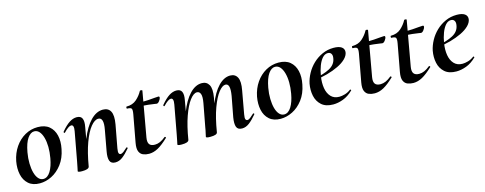

<svg xmlns="http://www.w3.org/2000/svg" viewBox="-25 -948 3650 1444"><g transform="rotate(-15 1799.5 -226.0)"><path d="M158 14Q103 14 70.5 -15Q38 -44 28 -91Q18 -138 28 -193Q40 -254 72 -300.5Q104 -347 150 -373Q196 -399 249 -399Q305 -399 338 -371.5Q371 -344 382 -297.5Q393 -251 381 -193Q368 -125 332.5 -78.5Q297 -32 251 -9Q205 14 158 14ZM192 -11Q224 -11 247.5 -48.5Q271 -86 282 -149Q290 -194 289.5 -234.5Q289 -275 280 -307Q271 -339 255 -357Q239 -375 216 -375Q188 -375 164 -341Q140 -307 127 -236Q119 -191 120 -150Q121 -109 129.5 -78Q138 -47 154 -29Q170 -11 192 -11Z M747 9Q714 9 704.5 -16Q695 -41 704 -89L733 -248Q751 -342 706 -342Q678 -342 647 -304Q616 -266 589 -192.5Q562 -119 544 -12L526 -13Q546 -132 580.5 -218.5Q615 -305 660.5 -352Q706 -399 757 -399Q799 -399 816 -367Q833 -335 821 -267L788 -89Q783 -61 787.5 -51.5Q792 -42 801 -42Q812 -42 825 -52Q838 -62 854 -77Q857 -81 861 -77Q865 -73 862 -69Q831 -32 804 -11.5Q777 9 747 9ZM488 8Q469 8 462 5.5Q455 3 455 0Q455 -4 460.5 -26Q466 -48 470 -74L511 -297Q520 -346 496 -346Q486 -346 471.5 -336Q457 -326 438 -306Q435 -302 431 -306.5Q427 -311 430 -315Q466 -358 495 -376.5Q524 -395 552 -395Q584 -395 594 -372.5Q604 -350 596 -309L544 -12Q539 8 488 8Z M1009 12Q985 12 964 4Q943 -4 933 -27Q923 -50 931 -94L970 -306Q976 -339 970 -349Q964 -359 936 -359Q932 -359 932.5 -367Q933 -375 936 -375Q984 -375 1014.5 -402Q1045 -429 1063 -463Q1065 -467 1074 -465.5Q1083 -464 1082 -460L1020 -111Q1014 -76 1026 -59.5Q1038 -43 1069 -43Q1089 -43 1109.5 -52Q1130 -61 1153 -80Q1155 -82 1159.5 -78Q1164 -74 1161 -71Q1115 -27 1079.5 -7.5Q1044 12 1009 12ZM1161 -337Q1160 -337 1141.5 -340Q1123 -343 1096.5 -346Q1070 -349 1042 -349L1044 -378Q1078 -378 1106 -380Q1134 -382 1155 -384Q1176 -386 1187 -386Q1192 -386 1193.5 -382Q1195 -378 1194 -374Q1193 -366 1182.5 -351.5Q1172 -337 1161 -337Z M1734 9Q1700 9 1691 -16Q1682 -41 1690 -89L1720 -248Q1728 -296 1722 -319Q1716 -342 1696 -342Q1672 -342 1643 -305.5Q1614 -269 1587 -196Q1560 -123 1542 -12L1524 -13Q1544 -135 1578 -221.5Q1612 -308 1656 -353.5Q1700 -399 1748 -399Q1787 -399 1803.5 -367Q1820 -335 1807 -267L1775 -89Q1770 -61 1774.5 -51.5Q1779 -42 1788 -42Q1799 -42 1811.5 -52Q1824 -62 1840 -77Q1844 -81 1848 -77Q1852 -73 1848 -69Q1817 -32 1790 -11.5Q1763 9 1734 9ZM1264 8Q1245 8 1238 5.5Q1231 3 1231 0Q1231 -4 1236.5 -26Q1242 -48 1246 -74L1287 -297Q1296 -346 1272 -346Q1262 -346 1247.5 -336Q1233 -326 1214 -306Q1211 -302 1207 -306.5Q1203 -311 1206 -315Q1242 -358 1271 -376.5Q1300 -395 1328 -395Q1360 -395 1370 -372.5Q1380 -350 1372 -309L1320 -12Q1315 8 1264 8ZM1486 8Q1467 8 1460 5.5Q1453 3 1453 0Q1453 -4 1458.5 -26Q1464 -48 1468 -74L1501 -250Q1510 -299 1502 -320.5Q1494 -342 1474 -342Q1448 -342 1418.5 -303Q1389 -264 1363 -190.5Q1337 -117 1320 -12L1302 -13Q1321 -132 1354.5 -218.5Q1388 -305 1432.5 -352Q1477 -399 1527 -399Q1565 -399 1582.5 -368Q1600 -337 1588 -269L1542 -12Q1539 8 1486 8Z M2033 14Q1978 14 1945.5 -15Q1913 -44 1903 -91Q1893 -138 1903 -193Q1915 -254 1947 -300.5Q1979 -347 2025 -373Q2071 -399 2124 -399Q2180 -399 2213 -371.5Q2246 -344 2257 -297.5Q2268 -251 2256 -193Q2243 -125 2207.5 -78.5Q2172 -32 2126 -9Q2080 14 2033 14ZM2067 -11Q2099 -11 2122.5 -48.5Q2146 -86 2157 -149Q2165 -194 2164.5 -234.5Q2164 -275 2155 -307Q2146 -339 2130 -357Q2114 -375 2091 -375Q2063 -375 2039 -341Q2015 -307 2002 -236Q1994 -191 1995 -150Q1996 -109 2004.5 -78Q2013 -47 2029 -29Q2045 -11 2067 -11Z M2443 12Q2385 12 2352.5 -17Q2320 -46 2310.5 -91Q2301 -136 2310 -185Q2318 -224 2339 -262.5Q2360 -301 2392 -331.5Q2424 -362 2465 -380.5Q2506 -399 2553 -399Q2594 -399 2614.5 -385Q2635 -371 2633 -345Q2630 -319 2606 -295Q2582 -271 2542.5 -252Q2503 -233 2454.5 -219.5Q2406 -206 2356 -201L2358 -214Q2429 -225 2477 -250.5Q2525 -276 2532 -324Q2536 -346 2527.5 -359Q2519 -372 2501 -372Q2478 -372 2459.5 -351.5Q2441 -331 2427.5 -296Q2414 -261 2407 -218Q2399 -167 2406 -125Q2413 -83 2437 -57.5Q2461 -32 2502 -32Q2521 -32 2545.5 -39Q2570 -46 2592 -63Q2594 -65 2597.5 -61Q2601 -57 2599 -55Q2561 -18 2520.5 -3Q2480 12 2443 12Z M2766 12Q2742 12 2721 4Q2700 -4 2690 -27Q2680 -50 2688 -94L2727 -306Q2733 -339 2727 -349Q2721 -359 2693 -359Q2689 -359 2689.5 -367Q2690 -375 2693 -375Q2741 -375 2771.5 -402Q2802 -429 2820 -463Q2822 -467 2831 -465.5Q2840 -464 2839 -460L2777 -111Q2771 -76 2783 -59.5Q2795 -43 2826 -43Q2846 -43 2866.5 -52Q2887 -61 2910 -80Q2912 -82 2916.5 -78Q2921 -74 2918 -71Q2872 -27 2836.5 -7.5Q2801 12 2766 12ZM2918 -337Q2917 -337 2898.5 -340Q2880 -343 2853.5 -346Q2827 -349 2799 -349L2801 -378Q2835 -378 2863 -380Q2891 -382 2912 -384Q2933 -386 2944 -386Q2949 -386 2950.5 -382Q2952 -378 2951 -374Q2950 -366 2939.5 -351.5Q2929 -337 2918 -337Z M3067 12Q3043 12 3022 4Q3001 -4 2991 -27Q2981 -50 2989 -94L3028 -306Q3034 -339 3028 -349Q3022 -359 2994 -359Q2990 -359 2990.5 -367Q2991 -375 2994 -375Q3042 -375 3072.5 -402Q3103 -429 3121 -463Q3123 -467 3132 -465.5Q3141 -464 3140 -460L3078 -111Q3072 -76 3084 -59.5Q3096 -43 3127 -43Q3147 -43 3167.5 -52Q3188 -61 3211 -80Q3213 -82 3217.5 -78Q3222 -74 3219 -71Q3173 -27 3137.5 -7.5Q3102 12 3067 12ZM3219 -337Q3218 -337 3199.5 -340Q3181 -343 3154.5 -346Q3128 -349 3100 -349L3102 -378Q3136 -378 3164 -380Q3192 -382 3213 -384Q3234 -386 3245 -386Q3250 -386 3251.5 -382Q3253 -378 3252 -374Q3251 -366 3240.5 -351.5Q3230 -337 3219 -337Z M3402 12Q3344 12 3311.5 -17Q3279 -46 3269.5 -91Q3260 -136 3269 -185Q3277 -224 3298 -262.5Q3319 -301 3351 -331.5Q3383 -362 3424 -380.5Q3465 -399 3512 -399Q3553 -399 3573.5 -385Q3594 -371 3592 -345Q3589 -319 3565 -295Q3541 -271 3501.5 -252Q3462 -233 3413.5 -219.5Q3365 -206 3315 -201L3317 -214Q3388 -225 3436 -250.5Q3484 -276 3491 -324Q3495 -346 3486.5 -359Q3478 -372 3460 -372Q3437 -372 3418.5 -351.5Q3400 -331 3386.5 -296Q3373 -261 3366 -218Q3358 -167 3365 -125Q3372 -83 3396 -57.5Q3420 -32 3461 -32Q3480 -32 3504.5 -39Q3529 -46 3551 -63Q3553 -65 3556.5 -61Q3560 -57 3558 -55Q3520 -18 3479.5 -3Q3439 12 3402 12Z"/></g></svg>

Font: Cormorant Infant Light
Style: Italic
Weight: 300
Italic angle: -10°
Designer: Christian Thalmann (Catharsis Fonts)
Foundry: Catharsis Fonts
Version: Version 4.001